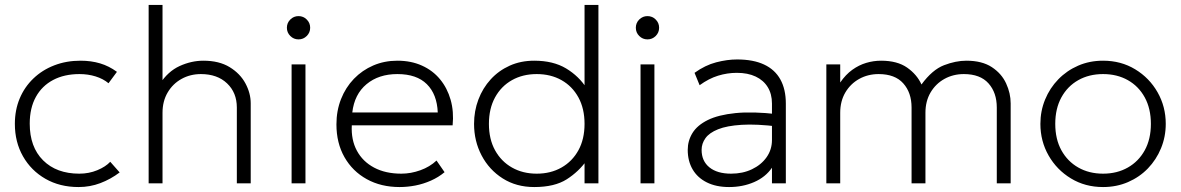

<svg xmlns="http://www.w3.org/2000/svg" viewBox="-20 -740 4766 775"><path d="M297 15Q221.5 15 163.5 -18.2Q105.5 -51.5 72.8 -109Q40 -166.5 40 -240Q40 -296 59.5 -342.5Q79 -389 114.8 -423.2Q150.5 -457.5 199 -476.2Q247.5 -495 305 -495Q348 -495 384 -484.2Q420 -473.5 452 -450L418 -404Q396.5 -422 366 -431.5Q335.5 -441 301 -441Q239.5 -441 194.5 -417.2Q149.5 -393.5 124.8 -348.8Q100 -304 100 -241Q100 -146.5 154 -92.8Q208 -39 300 -39Q339 -39 372.8 -53Q406.5 -67 425 -87L463 -44Q426.5 -16.5 385 -0.8Q343.5 15 297 15Z M580 0V-720H636V-392L625 -401Q658 -452 705.2 -473.5Q752.5 -495 801 -495Q864.5 -495 907 -469Q949.5 -443 970.8 -403.2Q992 -363.5 992 -323V0H936V-306Q936 -366 896.5 -403.5Q857 -441 791 -441Q748 -441 712.8 -421.5Q677.5 -402 656.8 -366.8Q636 -331.5 636 -285V0Z M1157 0V-480H1213V0ZM1185 -581Q1165.5 -581 1151.8 -594.8Q1138 -608.5 1138 -628Q1138 -647.5 1151.8 -661.2Q1165.5 -675 1185 -675Q1204.5 -675 1218.2 -661.2Q1232 -647.5 1232 -628Q1232 -608.5 1218.2 -594.8Q1204.5 -581 1185 -581Z M1593 15Q1518 15 1460.5 -16.8Q1403 -48.5 1370.5 -105.5Q1338 -162.5 1338 -238Q1338 -293 1356.5 -340Q1375 -387 1408.5 -421.8Q1442 -456.5 1486.8 -475.8Q1531.5 -495 1584 -495Q1639.5 -495 1683.2 -475.2Q1727 -455.5 1756.2 -420Q1785.5 -384.5 1799 -337Q1812.5 -289.5 1807 -234H1400Q1397 -175.5 1420.5 -131.8Q1444 -88 1490 -63.5Q1536 -39 1600 -39Q1638.5 -39 1676.8 -52.8Q1715 -66.5 1742 -92L1774.5 -45Q1750 -24.5 1719.5 -11Q1689 2.5 1656.8 8.8Q1624.5 15 1593 15ZM1402 -286H1747Q1744 -359.5 1703 -400.2Q1662 -441 1584 -441Q1508.5 -441 1459.5 -400.2Q1410.5 -359.5 1402 -286Z M2136.5 15Q2064 15 2009.2 -19.8Q1954.5 -54.5 1924 -112.5Q1893.5 -170.5 1893.5 -240Q1893.5 -292 1911 -338.2Q1928.5 -384.5 1960.8 -419.8Q1993 -455 2037.5 -475Q2082 -495 2136.5 -495Q2213 -495 2265 -463.8Q2317 -432.5 2348.5 -383L2339.5 -371V-720H2395.5V0H2339.5V-106L2348.5 -93Q2316.5 -47.5 2267.5 -16.2Q2218.5 15 2136.5 15ZM2146.5 -39Q2203 -39 2246.5 -63.8Q2290 -88.5 2314.8 -133.5Q2339.5 -178.5 2339.5 -240Q2339.5 -301.5 2314.8 -346.8Q2290 -392 2246.5 -416.5Q2203 -441 2146.5 -441Q2090 -441 2046.5 -416.5Q2003 -392 1978.2 -346.8Q1953.5 -301.5 1953.5 -240Q1953.5 -178.5 1978.2 -133.5Q2003 -88.5 2046.5 -63.8Q2090 -39 2146.5 -39Z M2565.5 0V-480H2621.5V0ZM2593.5 -581Q2574 -581 2560.2 -594.8Q2546.5 -608.5 2546.5 -628Q2546.5 -647.5 2560.2 -661.2Q2574 -675 2593.5 -675Q2613 -675 2626.8 -661.2Q2640.5 -647.5 2640.5 -628Q2640.5 -608.5 2626.8 -594.8Q2613 -581 2593.5 -581Z M2923 15Q2870.5 15 2833 -3.8Q2795.5 -22.5 2775.8 -56.2Q2756 -90 2756 -135Q2756 -172 2775.2 -203.2Q2794.5 -234.5 2837 -255.5Q2879.5 -276.5 2949 -283.5Q3018.5 -290.5 3119 -279L3122 -229Q3033.5 -240 2973.8 -236.2Q2914 -232.5 2878.5 -218.2Q2843 -204 2827.5 -182.2Q2812 -160.5 2812 -135Q2812 -90 2843.5 -64.5Q2875 -39 2931 -39Q2978 -39 3015.2 -56.8Q3052.5 -74.5 3074.2 -105.2Q3096 -136 3096 -175V-322Q3096 -360.5 3079 -388.2Q3062 -416 3030.2 -431Q2998.5 -446 2954 -446Q2916 -446 2878.5 -434.5Q2841 -423 2804 -396L2783.5 -446Q2826.5 -477 2871 -488.5Q2915.5 -500 2955 -500Q3020.5 -500 3064.2 -479.5Q3108 -459 3130 -419.2Q3152 -379.5 3152 -322V0H3096V-63Q3070 -25 3024 -5Q2978 15 2923 15Z M3315.5 0V-480H3371.5V-407Q3393.5 -439 3420.2 -458.2Q3447 -477.5 3476.5 -486.2Q3506 -495 3536.5 -495Q3602 -495 3641.8 -467Q3681.5 -439 3699.5 -399Q3743 -458.5 3790.5 -476.8Q3838 -495 3880.5 -495Q3944 -495 3983.5 -469Q4023 -443 4041.2 -403.2Q4059.5 -363.5 4059.5 -323V0H4003.5V-306Q4003.5 -366 3970 -403.5Q3936.5 -441 3870.5 -441Q3827.5 -441 3792.2 -421.5Q3757 -402 3736.2 -366.8Q3715.5 -331.5 3715.5 -285V0H3659.5V-306Q3659.5 -366 3626 -403.5Q3592.5 -441 3526.5 -441Q3483.5 -441 3448.2 -421.5Q3413 -402 3392.2 -366.8Q3371.5 -331.5 3371.5 -285V0Z M4432.5 15Q4360 15 4302.8 -19.8Q4245.5 -54.5 4212.5 -112.5Q4179.5 -170.5 4179.5 -240Q4179.5 -292 4198.5 -338.2Q4217.5 -384.5 4251.8 -419.8Q4286 -455 4332 -475Q4378 -495 4432.5 -495Q4505 -495 4562.2 -460.2Q4619.5 -425.5 4652.5 -367.5Q4685.5 -309.5 4685.5 -240Q4685.5 -188 4666.5 -141.8Q4647.5 -95.5 4613.5 -60.2Q4579.5 -25 4533.2 -5Q4487 15 4432.5 15ZM4432.5 -39Q4489 -39 4532.5 -63.8Q4576 -88.5 4600.8 -133.5Q4625.5 -178.5 4625.5 -240Q4625.5 -301.5 4600.8 -346.8Q4576 -392 4532.5 -416.5Q4489 -441 4432.5 -441Q4376 -441 4332.5 -416.5Q4289 -392 4264.2 -346.8Q4239.5 -301.5 4239.5 -240Q4239.5 -178.5 4264.2 -133.5Q4289 -88.5 4332.5 -63.8Q4376 -39 4432.5 -39Z"/></svg>

Font: Geologica Thin Roman Thin
Style: Regular
Weight: 250
Version: Version 1.010;gftools[0.9.28]